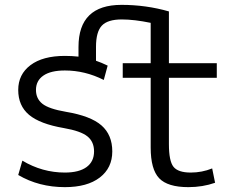

<svg xmlns="http://www.w3.org/2000/svg" viewBox="-20 -760 987 790"><path d="M675 -440V-167Q675 -97 694 -73.5Q713 -50 765 -50Q811 -50 853 -67L865 -8Q814 10 755 10Q670 10 635 -26.5Q600 -63 600 -153V-440H485V-500H600V-666Q532 -680 481 -680Q423 -680 399 -654.5Q375 -629 375 -567V-510Q396 -503 423 -490L407 -431Q330 -470 247 -470Q189 -470 158.5 -449Q128 -428 128 -390Q128 -354 154.5 -333Q181 -312 251 -300Q353 -283 397.5 -244Q442 -205 442 -137Q442 -69 390.5 -29.5Q339 10 247 10Q140 10 55 -40L72 -99Q154 -50 247 -50Q305 -50 336 -72.5Q367 -95 367 -137Q367 -177 339.5 -199Q312 -221 243 -233Q144 -250 99.5 -287.5Q55 -325 55 -390Q55 -454 105.5 -492Q156 -530 247 -530Q276 -530 303 -527V-567Q303 -740 480 -740Q581 -740 675 -713V-500H872V-440Z"/></svg>

Font: M PLUS 1p
Style: Regular
Weight: 400
Version: Version 1.062